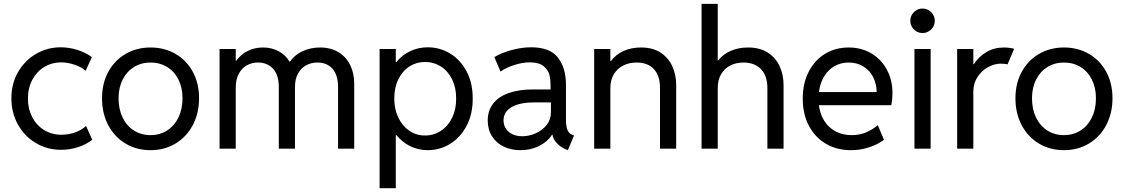

<svg xmlns="http://www.w3.org/2000/svg" viewBox="-20 -772 5836 997"><path d="M39.1 -261.7Q39.1 -337.9 74 -398.2Q108.9 -458.5 167.5 -492.4Q226.1 -526.4 294.9 -526.4Q339.4 -526.4 382.1 -512.7Q424.8 -499 457 -475.6L424.8 -404.3Q403.3 -423.8 366.9 -436Q330.6 -448.2 296.9 -448.2Q250 -448.2 210.7 -424.8Q171.4 -401.4 148.2 -358.4Q125 -315.4 125 -259.8Q125 -206.5 147.2 -163.8Q169.4 -121.1 209.2 -96.7Q249 -72.3 298.8 -72.3Q337.4 -72.3 371.6 -85Q405.8 -97.7 426.8 -118.2L459 -45.9Q428.7 -22.5 386.5 -8.3Q344.2 5.9 296.9 5.9Q225.1 5.9 166 -29.3Q106.9 -64.5 73 -125.7Q39.1 -187 39.1 -261.7Z M509.8 -261.7Q509.8 -338.9 542.2 -398.7Q574.7 -458.5 632.1 -491.9Q689.5 -525.4 761.7 -525.4Q834.5 -525.4 891.8 -491.9Q949.2 -458.5 981.4 -398.7Q1013.7 -338.9 1013.7 -261.7Q1013.7 -183.6 981 -122.1Q948.2 -60.5 890.9 -26.4Q833.5 7.8 761.7 7.8Q689.5 7.8 632.1 -26.4Q574.7 -60.5 542.2 -121.8Q509.8 -183.1 509.8 -261.7ZM927.7 -261.7Q927.7 -316.9 906.5 -359.1Q885.3 -401.4 847.4 -424.3Q809.6 -447.3 761.7 -447.3Q713.9 -447.3 676.3 -424.3Q638.7 -401.4 617.2 -359.1Q595.7 -316.9 595.7 -261.7Q595.7 -205.1 616.7 -161.6Q637.7 -118.2 675.5 -94.2Q713.4 -70.3 761.7 -70.3Q809.6 -70.3 847.4 -94.2Q885.3 -118.2 906.5 -161.6Q927.7 -205.1 927.7 -261.7Z M1120.1 -517.6H1204.1V-456.1H1206.5Q1230 -489.3 1266.1 -507.3Q1302.2 -525.4 1345.7 -525.4Q1391.6 -525.4 1427.5 -505.6Q1463.4 -485.8 1483.4 -452.1H1485.8Q1511.2 -488.3 1552.5 -506.8Q1593.8 -525.4 1641.6 -525.4Q1697.8 -525.4 1738 -500.7Q1778.3 -476.1 1798.8 -433.6Q1819.3 -391.1 1819.3 -337.9V0H1735.4V-320.3Q1735.4 -381.8 1706.5 -414.6Q1677.7 -447.3 1627.9 -447.3Q1596.2 -447.3 1569.8 -433.1Q1543.5 -418.9 1527.6 -390.4Q1511.7 -361.8 1511.7 -320.3V0H1427.7V-320.3Q1427.7 -381.8 1398.4 -414.6Q1369.1 -447.3 1319.3 -447.3Q1287.6 -447.3 1261.5 -432.6Q1235.4 -418 1219.7 -388.4Q1204.1 -358.9 1204.1 -316.4V0H1120.1Z M1951.2 -517.6H2035.2V-450.2H2038.6Q2068.8 -486.8 2110.6 -506.6Q2152.3 -526.4 2201.2 -526.4Q2264.6 -526.4 2318.4 -493.4Q2372.1 -460.4 2403.6 -399.9Q2435.1 -339.4 2434.6 -259.8Q2435.1 -180.7 2403.3 -119.6Q2371.6 -58.6 2318.1 -25.4Q2264.6 7.8 2201.2 7.8Q2152.3 7.8 2110.6 -12.7Q2068.8 -33.2 2038.6 -70.3H2035.2V205.1H1951.2ZM2348.6 -259.8Q2349.1 -314.9 2328.4 -358.4Q2307.6 -401.9 2270.5 -426Q2233.4 -450.2 2186.5 -450.2Q2142.6 -450.2 2106.2 -427Q2069.8 -403.8 2048.6 -360.6Q2027.3 -317.4 2027.3 -259.8Q2027.3 -205.6 2048.1 -161.9Q2068.8 -118.2 2105 -93.3Q2141.1 -68.4 2186.5 -68.4Q2233.4 -68.4 2270.5 -93.3Q2307.6 -118.2 2328.4 -161.9Q2349.1 -205.6 2348.6 -259.8Z M2512.7 -146.5Q2512.7 -197.3 2540.5 -233.6Q2568.4 -270 2621.3 -288.8Q2674.3 -307.6 2749 -307.6H2838.9V-330.1Q2838.9 -358.4 2833.3 -382.8Q2827.6 -407.2 2803.7 -427.7Q2779.8 -448.2 2730.5 -448.2Q2694.3 -448.2 2651.6 -434.8Q2608.9 -421.4 2579.1 -400.4L2546.9 -475.6Q2585.9 -498.5 2637.9 -512.5Q2689.9 -526.4 2738.3 -526.4Q2835.9 -526.4 2877.4 -472.7Q2918.9 -418.9 2918.9 -332V-150.4Q2918.9 -116.2 2926.3 -97.9Q2933.6 -79.6 2951.2 -72.3L2960.9 -68.4L2928.7 7.8L2915 2Q2889.2 -9.3 2870.4 -30Q2851.6 -50.8 2849.1 -72.3H2846.7Q2823.7 -36.6 2780.3 -14.4Q2736.8 7.8 2682.6 7.8Q2634.3 7.8 2595.7 -10.7Q2557.1 -29.3 2534.9 -64.2Q2512.7 -99.1 2512.7 -146.5ZM2692.4 -64.5Q2726.1 -64.5 2760.7 -79.3Q2795.4 -94.2 2818.1 -122.6Q2840.8 -150.9 2840.8 -188.5V-240.2H2754.9Q2678.2 -240.2 2636.5 -215.8Q2594.7 -191.4 2594.7 -146.5Q2594.7 -121.6 2607.7 -102.8Q2620.6 -84 2642.8 -74.2Q2665 -64.5 2692.4 -64.5Z M3065.4 -517.6H3149.4V-454.1H3151.9Q3176.8 -488.8 3217.5 -507.1Q3258.3 -525.4 3308.6 -525.4Q3370.6 -525.4 3411.6 -497.8Q3452.6 -470.2 3471.9 -426Q3491.2 -381.8 3491.2 -332V0H3407.2V-314.5Q3407.2 -379.4 3375.2 -413.3Q3343.3 -447.3 3285.2 -447.3Q3246.6 -447.3 3215.8 -431.6Q3185.1 -416 3167.2 -386.2Q3149.4 -356.4 3149.4 -314.5V0H3065.4Z M3623 -752H3707V-458H3709.5Q3733.9 -490.2 3774.4 -507.8Q3814.9 -525.4 3864.3 -525.4Q3927.7 -525.4 3969.2 -497.3Q4010.7 -469.2 4029.8 -425.3Q4048.8 -381.3 4048.8 -332V0H3964.8V-314.5Q3964.8 -378.9 3931.4 -413.1Q3897.9 -447.3 3840.8 -447.3Q3802.7 -447.3 3772.5 -432.1Q3742.2 -417 3724.6 -387Q3707 -356.9 3707 -314.5V0H3623Z M4148.4 -259.8Q4148.4 -339.4 4179.4 -399.7Q4210.4 -460 4264.6 -492.7Q4318.8 -525.4 4386.7 -525.4Q4452.6 -525.4 4504.4 -494.9Q4556.2 -464.4 4585.2 -410.4Q4614.3 -356.4 4614.3 -288.1Q4614.3 -257.8 4608.4 -225.6H4232.4Q4238.3 -178.7 4260.7 -143.6Q4283.2 -108.4 4319.6 -89.4Q4356 -70.3 4402.3 -70.3Q4444.8 -70.3 4478.8 -85.2Q4512.7 -100.1 4538.1 -122.1L4570.3 -45.9Q4538.1 -22 4493.2 -7.1Q4448.2 7.8 4398.4 7.8Q4326.2 7.8 4269.3 -25.1Q4212.4 -58.1 4180.4 -118.9Q4148.4 -179.7 4148.4 -259.8ZM4532.2 -293.9Q4532.2 -335.9 4514.4 -371.1Q4496.6 -406.2 4463.4 -426.8Q4430.2 -447.3 4386.7 -447.3Q4346.2 -447.3 4313.2 -428.5Q4280.3 -409.7 4259.3 -375Q4238.3 -340.3 4232.4 -293.9Z M4728.5 -517.6H4812.5V0H4728.5ZM4707 -664.1Q4707 -681.6 4715.6 -696Q4724.1 -710.4 4738.5 -719Q4752.9 -727.5 4770.5 -727.5Q4787.6 -727.5 4802.2 -719Q4816.9 -710.4 4825.4 -695.8Q4834 -681.2 4834 -664.1Q4834 -647 4825.4 -632.3Q4816.9 -617.7 4802.2 -609.1Q4787.6 -600.6 4770.5 -600.6Q4752.9 -600.6 4738.5 -609.1Q4724.1 -617.7 4715.6 -632.1Q4707 -646.5 4707 -664.1Z M4950.2 -517.6H5034.2V-438.5H5036.6Q5062.5 -478 5102.3 -501.7Q5142.1 -525.4 5193.4 -525.4Q5209 -525.4 5224.1 -523.2Q5239.3 -521 5246.1 -518.6L5211.9 -437.5Q5209 -439 5198.5 -440.2Q5188 -441.4 5175.8 -441.4Q5144.5 -441.4 5111.3 -423.6Q5078.1 -405.8 5056.2 -372.8Q5034.2 -339.8 5034.2 -295.9V0H4950.2Z M5252.9 -261.7Q5252.9 -338.9 5285.4 -398.7Q5317.9 -458.5 5375.2 -491.9Q5432.6 -525.4 5504.9 -525.4Q5577.6 -525.4 5635 -491.9Q5692.4 -458.5 5724.6 -398.7Q5756.8 -338.9 5756.8 -261.7Q5756.8 -183.6 5724.1 -122.1Q5691.4 -60.5 5634 -26.4Q5576.7 7.8 5504.9 7.8Q5432.6 7.8 5375.2 -26.4Q5317.9 -60.5 5285.4 -121.8Q5252.9 -183.1 5252.9 -261.7ZM5670.9 -261.7Q5670.9 -316.9 5649.7 -359.1Q5628.4 -401.4 5590.6 -424.3Q5552.7 -447.3 5504.9 -447.3Q5457 -447.3 5419.4 -424.3Q5381.8 -401.4 5360.4 -359.1Q5338.9 -316.9 5338.9 -261.7Q5338.9 -205.1 5359.9 -161.6Q5380.9 -118.2 5418.7 -94.2Q5456.5 -70.3 5504.9 -70.3Q5552.7 -70.3 5590.6 -94.2Q5628.4 -118.2 5649.7 -161.6Q5670.9 -205.1 5670.9 -261.7Z"/></svg>

Font: Reddit Sans A
Style: Regular
Weight: 400
Designer: Stephen Hutchings
Foundry: Reddit
Version: Version 1.013